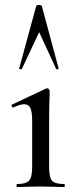

<svg xmlns="http://www.w3.org/2000/svg" viewBox="-20 -750 310 770"><path d="M49 -12Q85 -12 97 -26Q109 -40 109 -81V-265Q109 -301 102 -316.5Q95 -332 77 -332Q60 -332 34 -319H33Q29 -319 27 -324.5Q25 -330 29 -331L165 -395L169 -396Q173 -396 176 -392.5Q179 -389 179 -386V-365Q177 -323 177 -267V-81Q177 -39 188.5 -25.5Q200 -12 237 -12Q240 -12 240 -6Q240 0 237 0Q213 0 198 -1L143 -2L88 -1Q73 0 49 0Q46 0 46 -6Q46 -12 49 -12ZM215 -475Q215 -473 210.5 -472Q206 -471 205 -474L137 -621L68 -474Q67 -471 61.5 -472.5Q56 -474 57 -476L125 -725Q126 -730 136 -730Q147 -730 148 -725L215 -476Z"/></svg>

Font: Cormorant Infant Medium
Style: Regular
Weight: 500
Designer: Christian Thalmann (Catharsis Fonts)
Version: Version 3.000